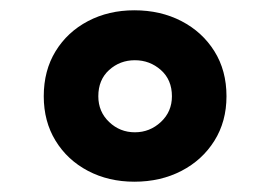

<svg xmlns="http://www.w3.org/2000/svg" viewBox="-20 -757 524 373"><path d="M241 -404Q191 -404 151 -425Q111 -446 88 -483.5Q65 -521 65 -570Q65 -620 88 -657.5Q111 -695 151 -716Q191 -737 241 -737Q292 -737 332.5 -716Q373 -695 396.5 -657.5Q420 -620 420 -570Q420 -521 396.5 -483.5Q373 -446 332.5 -425Q292 -404 241 -404ZM242 -500Q271 -500 292.5 -520Q314 -540 314 -570Q314 -602 292.5 -621Q271 -640 242 -640Q213 -640 192 -621Q171 -602 171 -570Q171 -540 192 -520Q213 -500 242 -500Z"/></svg>

Font: BDO Grotesk
Style: Bold
Weight: 700
Designer: Deni Anggara
Foundry: Lokal Container
Version: Version 2.000